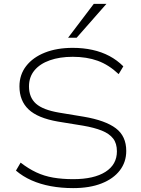

<svg xmlns="http://www.w3.org/2000/svg" viewBox="-20 -959 726 987"><path d="M356 8Q295 8 241 -2Q187 -12 142 -32Q97 -52 62 -82L86 -123Q126 -92 166.5 -73Q207 -54 253.5 -46Q300 -38 356 -38Q463 -38 522 -75.5Q581 -113 581 -181Q581 -222 561.5 -247Q542 -272 503.5 -287.5Q465 -303 407 -313L278 -334Q174 -352 127 -396.5Q80 -441 80 -515Q80 -575 114.5 -619.5Q149 -664 210.5 -688.5Q272 -713 354 -713Q408 -713 455.5 -702.5Q503 -692 542.5 -671Q582 -650 614 -618L590 -578Q539 -626 482.5 -646.5Q426 -667 354 -667Q287 -667 236 -649Q185 -631 157 -597Q129 -563 129 -515Q129 -458 165 -426Q201 -394 284 -380L411 -359Q522 -340 575.5 -299.5Q629 -259 629 -183Q629 -126 596 -83Q563 -40 502 -16Q441 8 356 8ZM330 -765 462 -939H527L374 -765Z"/></svg>

Font: Nunito Sans 10pt SemiExpanded ExtraLight
Style: Regular
Weight: 250
Width: 6
Designer: Vernon Adams
Foundry: Vernon Adams
Version: Version 3.101;gftools[0.9.27]